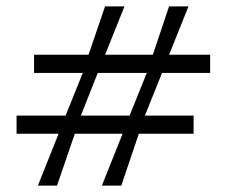

<svg xmlns="http://www.w3.org/2000/svg" viewBox="-20 -583 731 603"><path d="M159 0 215 -163H365L300 0H361L416 -163H588V-220H435L489 -354H640V-411H511L572 -563H511L460 -411H310L371 -563H310L258 -411H87V-354H240L186 -220H32V-163H164L99 0ZM387 -220H234L287 -354H441Z"/></svg>

Font: OSH Darker Grotesque Medium
Style: Regular
Weight: 500
Designer: Gabriel Lam
Foundry: TypeRant
Version: Version 1.000;Glyphs 3.1.1 (3148)